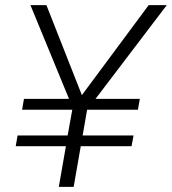

<svg xmlns="http://www.w3.org/2000/svg" viewBox="-20 -731 672 751"><path d="M300.3 -358.9 561.5 -710.9H632.3L353.5 -344.2H526.9L519.5 -301.8H320.8L303.2 -201.2H502.4L494.6 -159.2H295.9L268.1 0H210L237.8 -159.2H41.5L48.8 -201.2H244.6L262.7 -301.8H66.4L73.7 -344.2H250L99.1 -710.9H161.6Z"/></svg>

Font: Roboto Mono Light
Style: Italic
Weight: 300
Designer: Google
Version: Version 2.000985; 2015; ttfautohint (v1.3)